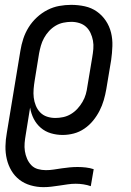

<svg xmlns="http://www.w3.org/2000/svg" viewBox="-20 -548 540 791"><path d="M159 223Q132 223 106 215.5Q80 208 60 192.5Q40 177 27 155Q14 133 8 107.5Q2 82 2.5 54.5Q3 27 8 0L64 -339Q68 -364 76 -388.5Q84 -413 98 -435.5Q112 -458 132 -476.5Q152 -495 175.5 -507Q199 -519 224 -523.5Q249 -528 273 -528Q302 -528 329.5 -522Q357 -516 379 -500.5Q401 -485 416 -462.5Q431 -440 437.5 -413.5Q444 -387 443 -358Q442 -329 438 -301L418 -181Q414 -158 407.5 -135.5Q401 -113 390 -91.5Q379 -70 363.5 -51Q348 -32 327.5 -18Q307 -4 284 2Q261 8 238 8Q213 8 189.5 1Q166 -6 148 -21.5Q130 -37 119 -58.5Q108 -80 104 -105L86 7Q83 24 81.5 41Q80 58 82.5 74.5Q85 91 91.5 106Q98 121 109 132.5Q120 144 136 148.5Q152 153 169 153Q185 153 201.5 150.5Q218 148 234.5 145.5Q251 143 267.5 141.5Q284 140 300 140Q317 140 334 142Q351 144 366 149L354 219Q340 214 324 211.5Q308 209 292 209Q275 209 258.5 211.5Q242 214 225 216.5Q208 219 192 221Q176 223 159 223ZM208 -62Q224 -62 240.5 -65.5Q257 -69 272 -78Q287 -87 299 -100Q311 -113 320 -128.5Q329 -144 333.5 -160Q338 -176 340 -192L360 -312Q363 -329 364.5 -346.5Q366 -364 363 -380.5Q360 -397 353 -412Q346 -427 334.5 -437.5Q323 -448 307 -453Q291 -458 274 -458Q258 -458 241 -454.5Q224 -451 209 -442Q194 -433 182 -420Q170 -407 161.5 -391.5Q153 -376 148.5 -360Q144 -344 141 -328L123 -217Q120 -199 118.5 -181Q117 -163 119 -146Q121 -129 127.5 -113Q134 -97 145.5 -85Q157 -73 173.5 -67.5Q190 -62 208 -62Z"/></svg>

Font: Iosevka Term Oblique
Style: Regular
Weight: 400
Italic angle: -9°
Monospace: yes
Designer: Belleve Invis
Foundry: Belleve Invis
Version: Version 31.4.0